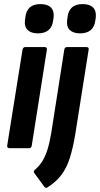

<svg xmlns="http://www.w3.org/2000/svg" viewBox="-20 -724 488 938"><path d="M27 0Q14 0 15 -12L90 -481Q93 -494 103 -494H198Q211 -494 209 -481L135 -12Q133 0 122 0ZM165 -561Q132 -561 115 -577.5Q98 -594 102 -625L104 -640Q111 -704 178 -704Q212 -704 228.5 -687.5Q245 -671 242 -640L240 -625Q232 -561 165 -561ZM294 -481Q296 -494 307 -494H402Q416 -494 413 -481L348 -70Q337 -3 321.5 46.5Q306 96 280 130.5Q254 165 211 192Q204 197 197 189L148 122Q141 113 151 105Q172 87 186.5 64Q201 41 211.5 8Q222 -25 230 -72ZM371 -561Q338 -561 321 -577.5Q304 -594 308 -625L310 -640Q317 -704 384 -704Q418 -704 434.5 -687.5Q451 -671 448 -640L446 -625Q438 -561 371 -561Z"/></svg>

Font: Sofia Sans Condensed ExtraBold
Style: Italic
Weight: 800
Italic angle: -9°
Version: Version 4.100